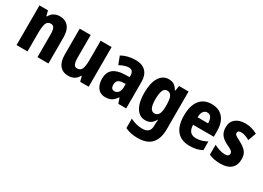

<svg xmlns="http://www.w3.org/2000/svg" viewBox="-19 -1312 3152 2305"><g transform="rotate(30 1557.5 -160.0)"><path d="M340 -560Q415 -560 458 -509.5Q501 -459 501 -360V0H349V-315Q349 -371 336 -400Q323 -429 289 -429Q244 -429 227.5 -388.5Q211 -348 211 -256V0H59V-550H177L195 -480H203Q245 -560 340 -560Z M1059 -550V0H941L923 -69H915Q894 -29 859 -9.5Q824 10 779 10Q702 10 659.5 -41.5Q617 -93 617 -191V-550H769V-237Q769 -179 782 -149.5Q795 -120 825 -120Q876 -120 891.5 -162.5Q907 -205 907 -282V-550Z M1392 -560Q1481 -560 1530 -510.5Q1579 -461 1579 -363V0H1470L1444 -73H1440Q1412 -30 1378.5 -10Q1345 10 1290 10Q1243 10 1211.5 -13.5Q1180 -37 1164.5 -76.5Q1149 -116 1149 -165Q1149 -252 1200.5 -295.5Q1252 -339 1350 -343L1427 -346V-364Q1427 -442 1364 -442Q1311 -442 1237 -402L1195 -511Q1235 -535 1285 -547.5Q1335 -560 1392 -560ZM1388 -249Q1343 -247 1322.5 -227Q1302 -207 1302 -171Q1302 -107 1352 -107Q1384 -107 1405.5 -133Q1427 -159 1427 -203V-251Z M1849 -560Q1893 -560 1923 -541Q1953 -522 1976 -480H1983L1995 -550H2126V-26Q2126 103 2064.5 171.5Q2003 240 1871 240Q1772 240 1699 203V73Q1743 95 1783.5 105Q1824 115 1867 115Q1918 115 1946 91Q1974 67 1974 12V3Q1974 -13 1975.5 -34Q1977 -55 1979 -72H1974Q1952 -30 1921 -10Q1890 10 1845 10Q1765 10 1719 -64.5Q1673 -139 1673 -272Q1673 -408 1720 -484Q1767 -560 1849 -560ZM1898 -432Q1827 -432 1827 -270Q1827 -117 1900 -117Q1940 -117 1959 -150Q1978 -183 1978 -254V-280Q1978 -360 1959.5 -396Q1941 -432 1898 -432Z M2445 -559Q2547 -559 2603.5 -493.5Q2660 -428 2660 -309V-231H2373Q2375 -108 2481 -108Q2522 -108 2557.5 -118Q2593 -128 2632 -150V-29Q2562 10 2462 10Q2343 10 2282.5 -62.5Q2222 -135 2222 -272Q2222 -412 2280 -485.5Q2338 -559 2445 -559ZM2449 -445Q2417 -445 2396.5 -419.5Q2376 -394 2374 -336H2520Q2520 -388 2501.5 -416.5Q2483 -445 2449 -445Z M3085 -165Q3085 -80 3034.5 -35Q2984 10 2888 10Q2843 10 2803.5 3Q2764 -4 2727 -21V-159Q2761 -140 2801.5 -127Q2842 -114 2878 -114Q2935 -114 2935 -155Q2935 -167 2929 -177.5Q2923 -188 2903 -200.5Q2883 -213 2842 -232Q2785 -260 2755.5 -299.5Q2726 -339 2726 -401Q2726 -477 2776 -518.5Q2826 -560 2914 -560Q2958 -560 2998 -548.5Q3038 -537 3079 -515L3038 -403Q3009 -420 2978.5 -431Q2948 -442 2919 -442Q2873 -442 2873 -409Q2873 -397 2879 -388Q2885 -379 2904 -367.5Q2923 -356 2962 -336Q3018 -307 3051.5 -269Q3085 -231 3085 -165Z"/></g></svg>

Font: Noto Sans Thai Cond ExtBd
Style: Regular
Weight: 800
Width: 3
Designer: Monotype Design Team
Foundry: Monotype Imaging Inc.
Version: Version 2.002; ttfautohint (v1.8.4.7-5d5b)